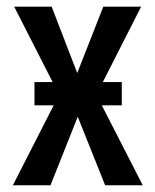

<svg xmlns="http://www.w3.org/2000/svg" viewBox="-20 -548 460 568"><path d="M340.3 -236.3H281.2L402.3 0H291L210 -202.6L129.4 0H18.1L138.7 -236.3H82V-305.2H135.7L22 -528.3H132.8L208.5 -332L285.6 -528.3H397.5L284.2 -305.2H340.3Z"/></svg>

Font: Franco
Style: Regular
Weight: 400
Designer: Google
Version: Version 1.200311; 2013